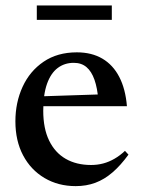

<svg xmlns="http://www.w3.org/2000/svg" viewBox="-20 -654 506 686"><path d="M254.5 -467Q307.5 -467 345.8 -444.5Q384 -422 406.2 -379Q428.5 -336 433.5 -274.5H116.5L117 -309.5L377.5 -318L331.5 -295.5Q328 -339.5 317.5 -369.2Q307 -399 289 -414.2Q271 -429.5 243.5 -429.5Q210.5 -429.5 186 -411Q161.5 -392.5 148 -354.5Q134.5 -316.5 134.5 -258.5Q134.5 -195 155.5 -151.8Q176.5 -108.5 214.8 -86.5Q253 -64.5 305.5 -64.5Q328 -64.5 348.8 -70Q369.5 -75.5 389 -86.8Q408.5 -98 426.5 -115L439 -101.5Q411 -63 382 -38Q353 -13 320.8 -1Q288.5 11 250.5 11Q188 11 139 -18Q90 -47 62.5 -99Q35 -151 35 -220.5Q35 -288 60.8 -344Q86.5 -400 135.8 -433.5Q185 -467 254.5 -467ZM111.5 -583V-634.5H379.5V-583Z"/></svg>

Font: Newsreader 36pt Medium
Style: Regular
Weight: 500
Designer: Hugues Gentile
Foundry: Production Type
Version: Version 1.003